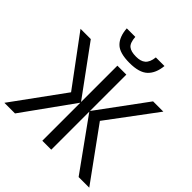

<svg xmlns="http://www.w3.org/2000/svg" viewBox="-241 -1114 1291 1291"><g transform="rotate(45 405.0 -468.0)"><path d="M1 0H102.1L361.8 -361.8V0H446.8V-361.8L707 0H808.1L541 -368.2L798.8 -713.9H701.2L446.8 -368.2V-713.9H361.8V-368.2L108.9 -713.9H11.2L268.1 -367.2ZM505.4 -936C498 -867.2 464.4 -845.2 407.2 -845.2C374.5 -845.2 351.1 -851.6 336.4 -863.8C321.3 -876 312.5 -900.4 310.1 -936H229C232.4 -885.7 247.1 -847.7 272.9 -822.3C298.3 -796.9 342.8 -784.2 406.2 -784.2C467.3 -784.2 511.7 -796.9 539.1 -822.8C566.4 -848.6 582.5 -886.2 587.4 -936Z"/></g></svg>

Font: Avrile Sans
Style: Regular
Weight: 400
Designer: Monotype Design Team, Google (font), Stefan Peev (BGR Cyrillic), Cristiano Sobral (main changes)
Foundry: The Avrile Sans Project Authors
Version: Version 3.110